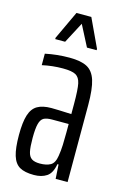

<svg xmlns="http://www.w3.org/2000/svg" viewBox="-112 -763 535 824"><g transform="rotate(15 155.5 -351.5)"><path d="M19 -142Q19 -198 29 -230Q39 -262 62 -275.5Q85 -289 124 -289Q147 -289 213 -286V-332Q213 -395 207.5 -421Q202 -447 185 -456.5Q168 -466 128 -466Q81 -466 36 -456V-507Q88 -518 144 -518Q194 -518 221.5 -503.5Q249 -489 261 -451.5Q273 -414 273 -342V0H220L216 -63H211Q204 -22 181.5 -7Q159 8 125 8Q84 8 61.5 -5Q39 -18 29 -50.5Q19 -83 19 -142ZM207 -99Q211 -123 212 -149Q213 -175 213 -204V-242H139Q115 -242 102.5 -235Q90 -228 84.5 -207Q79 -186 79 -144Q79 -104 83.5 -83.5Q88 -63 100.5 -54.5Q113 -46 137 -46Q166 -46 184 -56Q202 -66 207 -99ZM63 -579V-585L122 -711H188L247 -585V-579H204L156 -672L107 -579Z"/></g></svg>

Font: Saira Ultra Condensed
Style: Regular
Weight: 400
Width: 1
Designer: Hector Gatti with collaboration of the Omnibus-Type team
Foundry: Omnibus-Type
Version: Version 1.001; ttfautohint (v1.8)